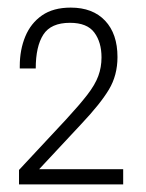

<svg xmlns="http://www.w3.org/2000/svg" viewBox="-20 -918 384 505"><path d="M30 -433V-471L154 -604Q189 -642 209.5 -668.5Q230 -695 238.5 -718Q247 -741 247 -767Q247 -807 228 -832.5Q209 -858 164 -858Q114 -858 94 -827Q74 -796 74 -738H32V-744Q32 -787 46.5 -822Q61 -857 90.5 -877.5Q120 -898 166 -898Q224 -898 256.5 -863.5Q289 -829 289 -768Q289 -720 266.5 -682.5Q244 -645 194 -592L83 -473H304V-433Z"/></svg>

Font: Oswald ExtraLight
Style: Regular
Weight: 250
Designer: Vernon Adams
Foundry: Vernon Adams
Version: Version 4.103;gftools[0.9.33.dev8+g029e19f]